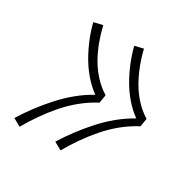

<svg xmlns="http://www.w3.org/2000/svg" viewBox="-118 -705 736 735"><g transform="rotate(30 250.0 -337.5)"><path d="M236 -89 202 -108Q223 -142 247.5 -174.5Q272 -207 299.5 -237.5Q327 -268 358.5 -294Q390 -320 426 -340Q397 -361 374 -388Q351 -415 333.5 -445.5Q316 -476 302.5 -509Q289 -542 280 -577L318 -586Q326 -552 338.5 -519.5Q351 -487 368 -457Q385 -427 408.5 -401.5Q432 -376 461 -358L455 -322Q419 -303 387.5 -277.5Q356 -252 329 -221Q302 -190 279 -157Q256 -124 236 -89ZM55 -89 21 -108Q42 -142 66.5 -174.5Q91 -207 118.5 -237.5Q146 -268 177.5 -294Q209 -320 245 -340Q216 -361 193 -388Q170 -415 152.5 -445.5Q135 -476 121.5 -509Q108 -542 99 -577L138 -586Q146 -552 158 -519.5Q170 -487 187 -457Q204 -427 227.5 -401.5Q251 -376 280 -358L274 -322Q238 -303 206.5 -277.5Q175 -252 148 -221Q121 -190 98 -157Q75 -124 55 -89Z"/></g></svg>

Font: Iosevka Curly XLtObl
Style: Regular
Weight: 200
Italic angle: -9°
Monospace: yes
Designer: Belleve Invis
Foundry: Belleve Invis
Version: Version 11.1.0; ttfautohint (v1.8.3)